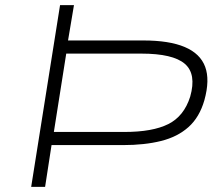

<svg xmlns="http://www.w3.org/2000/svg" viewBox="-20 -725 854 745"><path d="M101 0 213 -705H267L244 -568H536Q637 -568 697 -542.5Q757 -517 776 -466Q795 -415 773 -336Q754 -270 711.5 -232Q669 -194 605 -178Q541 -162 457 -162H180L155 0ZM189 -213H463Q572 -213 633 -243.5Q694 -274 718 -350Q743 -438 697 -477.5Q651 -517 528 -517H237Z"/></svg>

Font: Nunito Sans 7pt Expanded ExtraLight
Style: Italic
Weight: 250
Width: 7
Italic angle: -9°
Designer: Vernon Adams
Foundry: Vernon Adams
Version: Version 3.101;gftools[0.9.27]